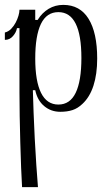

<svg xmlns="http://www.w3.org/2000/svg" viewBox="-20 -440 445 790"><path d="M220.2 -390.1Q171.9 -390.1 148.4 -341.6Q125 -293 125 -199.2Q125 -106 148.9 -57.9Q172.9 -9.8 220.2 -9.8Q268.1 -9.8 291.5 -58.3Q314.9 -106.9 314.9 -201.2Q314.9 -390.1 220.2 -390.1ZM60.1 -324.2H49.8Q46.9 -307.1 33.4 -291.5Q20 -275.9 0 -275.9V-306.2Q15.1 -310.1 26.1 -321.5Q37.1 -333 44.4 -346.9Q51.8 -360.8 55.9 -375Q60.1 -389.2 60.1 -399.9H125V-357.9H134.8Q152.8 -387.2 179.9 -403.6Q207 -419.9 240.2 -419.9Q309.1 -419.9 344.5 -362.5Q379.9 -305.2 379.9 -199.2Q379.9 -134.8 364.5 -87.4Q349.1 -40 318.8 -12.2Q299.8 5.9 278.3 12.9Q256.8 20 228 20Q189.9 20 161.9 -3.4Q133.8 -26.9 125 -68.8H115.2Q116.2 -29.8 118.2 22.7Q120.1 75.2 123 130.6Q126 186 129.4 238.5Q132.8 291 136.2 330.1H70.8Q68.8 298.8 66.9 250Q64.9 201.2 63.5 146.5Q62 91.8 61 37.4Q60.1 -17.1 60.1 -60.1Z"/></svg>

Font: Sevillana
Style: Regular
Weight: 400
Designer: Olga Umpeleva
Foundry: Brownfox
Version: Version 1.001